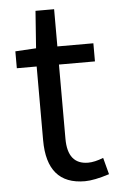

<svg xmlns="http://www.w3.org/2000/svg" viewBox="-52 -732 481 781"><g transform="rotate(-5 188.5 -341.0)"><path d="M108 -168V-469H27V-538L112 -543L123 -695H199V-543H346V-469H199V-166Q199 -61 283 -61Q309 -61 345 -75L363 -7Q301 13 263 13Q108 13 108 -168Z"/></g></svg>

Font: 思源黑体R
Style: Regular
Weight: 400
Designer: Ryoko NISHIZUKA  (kana & ideographs); Paul D. Hunt (Latin, Greek & Cyrillic); Wenlong ZHANG  (bopomofo); Sandoll Communi
Foundry: Adobe Systems Incorporated
Version: Version 1.00 June 24, 2014, initial release